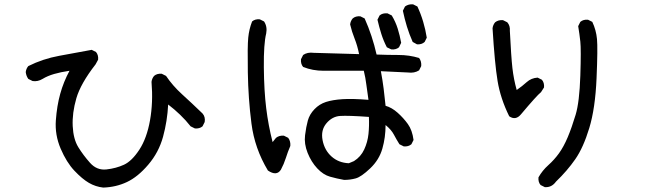

<svg xmlns="http://www.w3.org/2000/svg" viewBox="-20 -809 3040 878"><path d="M452.1 48.8Q417 44.9 386.7 27.3Q356.4 9.8 320.3 -28.3Q284.2 -66.4 257.3 -129.4Q230.5 -192.4 235.4 -258.8Q240.2 -325.2 255.4 -379.9Q270.5 -434.6 297.9 -485.4Q257.8 -479.5 227.5 -470.7Q197.3 -461.9 174.8 -448.2Q152.3 -434.6 128.9 -438.5L109.4 -448.2Q99.6 -461.9 97.7 -479.5Q99.6 -495.1 109.4 -506.8Q175.8 -540 250.5 -553.7Q325.2 -567.4 399.4 -581.1L418.9 -571.3Q430.7 -557.6 428.7 -536.1L417 -514.6Q348.6 -426.8 329.1 -359.4Q309.6 -292 312.5 -232.4Q315.4 -172.9 337.9 -136.2Q360.4 -99.6 391.6 -64.5Q422.9 -29.3 466.8 -34.2Q510.7 -39.1 546.9 -55.7Q583 -72.3 617.2 -124.5Q651.4 -176.8 666 -258.8Q680.7 -340.8 672.9 -434.6Q674.8 -450.2 684.6 -461.9Q698.2 -473.6 719.7 -471.7L739.3 -461.9Q769.5 -417 812.5 -377.9Q855.5 -338.9 906.2 -290Q919.9 -274.4 916 -251L906.2 -231.4Q892.6 -219.7 871.1 -221.7L851.6 -231.4Q830.1 -258.8 803.7 -284.2Q777.3 -309.6 749 -331.1Q745.1 -254.9 725.6 -183.6Q706.1 -112.3 658.2 -56.2Q610.4 0 560.5 23.4Q510.7 46.9 452.1 48.8Z M1553.7 13.7Q1520.5 7.8 1489.3 -1Q1458 -9.8 1430.7 -39.1Q1403.3 -68.4 1386.7 -109.9Q1370.1 -151.4 1375 -190.4Q1379.9 -229.5 1387.7 -257.8Q1395.5 -286.1 1418 -309.6Q1440.4 -333 1470.7 -342.8Q1501 -352.5 1546.4 -355.5Q1591.8 -358.4 1665 -352.5Q1659.2 -389.6 1655.3 -421.9Q1651.4 -454.1 1643.6 -485.4H1460Q1409.2 -485.4 1366.2 -502.9Q1354.5 -516.6 1356.4 -538.1L1366.2 -557.6Q1385.7 -571.3 1415 -567.4L1622.1 -561.5Q1614.3 -600.6 1601.6 -632.3Q1588.9 -664.1 1581.1 -697.3Q1583 -712.9 1592.8 -724.6Q1606.4 -736.3 1627.9 -734.4L1647.5 -724.6Q1665 -685.5 1678.7 -644Q1692.4 -602.5 1702.1 -559.6Q1752 -557.6 1801.8 -557.6Q1851.6 -557.6 1896.5 -543.9Q1908.2 -528.3 1906.2 -506.8L1896.5 -487.3Q1875 -473.6 1845.7 -477.5L1721.7 -483.4Q1729.5 -442.4 1734.4 -403.3Q1739.3 -364.3 1743.2 -325.2Q1771.5 -317.4 1798.3 -293.5Q1825.2 -269.5 1845.2 -241.7Q1865.2 -213.9 1871.1 -168.9L1861.3 -149.4Q1847.7 -137.7 1826.2 -139.6L1806.6 -149.4Q1793 -170.9 1781.2 -193.4Q1769.5 -215.8 1743.2 -237.3Q1743.2 -180.7 1728.5 -129.4Q1713.9 -78.1 1672.9 -39.1Q1631.8 0 1606.4 6.8Q1581.1 13.7 1553.7 13.7ZM1205.1 -29.3Q1144.5 -129.9 1129.9 -244.1Q1115.2 -358.4 1113.3 -478.5Q1111.3 -598.6 1115.2 -637.2Q1119.1 -675.8 1132.8 -710.9Q1146.5 -722.7 1168 -720.7L1187.5 -710.9Q1203.1 -687.5 1197.3 -656.2Q1185.5 -608.4 1186.5 -501Q1187.5 -393.6 1197.3 -314.5Q1207 -235.4 1226.6 -159.2L1242.2 -178.7Q1256.8 -190.4 1278.3 -188.5L1297.9 -178.7Q1309.6 -163.1 1307.6 -141.6Q1295.9 -114.3 1287.1 -86.4Q1278.3 -58.6 1264.6 -33.2Q1245.1 -2 1205.1 -29.3ZM1598.6 -72.3Q1629.9 -91.8 1645.5 -125.5Q1661.1 -159.2 1665 -196.3Q1668.9 -233.4 1667 -274.4Q1572.3 -281.2 1535.6 -278.8Q1499 -276.4 1472.7 -245.1Q1446.3 -213.9 1455.1 -168Q1463.9 -122.1 1496.1 -93.3Q1528.3 -64.5 1575.2 -62.5ZM1769.5 -583 1749 -592.8Q1733.4 -623 1723.6 -654.3Q1713.9 -685.5 1706.1 -718.8L1715.8 -738.3Q1729.5 -750 1752 -748L1771.5 -738.3Q1789.1 -709 1798.8 -677.7Q1808.6 -646.5 1814.5 -613.3L1804.7 -592.8Q1791 -581.1 1769.5 -583ZM1886.7 -606.4 1867.2 -617.2Q1851.6 -652.3 1840.8 -687.5Q1830.1 -722.7 1822.3 -759.8L1832 -779.3Q1847.7 -791 1869.1 -789.1L1888.7 -779.3Q1904.3 -746.1 1915 -710Q1925.8 -673.8 1931.6 -636.7L1921.9 -617.2Q1908.2 -604.5 1886.7 -606.4Z M2471.7 46.9 2452.1 37.1Q2440.4 23.4 2442.4 2Q2460 -29.3 2487.3 -53.7Q2514.6 -78.1 2536.1 -107.9Q2557.6 -137.7 2576.2 -181.6Q2594.7 -225.6 2612.3 -284.2Q2629.9 -342.8 2633.8 -462.9Q2637.7 -583 2633.8 -618.7Q2629.9 -654.3 2624 -689.5L2633.8 -709Q2647.5 -720.7 2668.9 -718.8L2688.5 -709Q2706.1 -671.9 2710 -630.4Q2713.9 -588.9 2708 -451.2Q2702.1 -313.5 2674.8 -223.6Q2647.5 -133.8 2610.8 -81.1Q2574.2 -28.3 2522.5 21.5Q2502.9 48.8 2471.7 46.9ZM2308.6 -277.3Q2268.6 -358.4 2255.4 -438.5Q2242.2 -518.6 2232.4 -679.7Q2234.4 -695.3 2244.1 -707Q2258.8 -718.8 2280.3 -716.8L2299.8 -707Q2313.5 -691.4 2311.5 -668Q2317.4 -549.8 2323.2 -498Q2329.1 -446.3 2342.8 -397.5Q2368.2 -415 2388.7 -433.6Q2409.2 -452.1 2438.5 -454.1L2458 -444.3Q2469.7 -430.7 2467.8 -409.2L2454.1 -387.7Q2434.6 -372.1 2362.3 -286.1Q2337.9 -256.8 2308.6 -277.3Z"/></svg>

Font: NaikaiFont
Style: Regular-Lite
Weight: 400
Version: Version 1.67